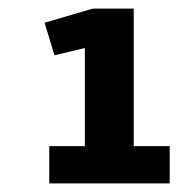

<svg xmlns="http://www.w3.org/2000/svg" viewBox="-20 -874 455 448"><path d="M376 -533V-446H95V-533H178V-762L107 -745L84 -821L197 -854H292V-533Z"/></svg>

Font: MartelSansBold
Style: Bold
Weight: 700
Designer: Dan Reynolds and Mathieu Réguer
Foundry: Dan Reynolds and Mathieu Réguer
Version: Version 1.002; ttfautohint (v1.1) -l 5 -r 5 -G 72 -x 0 -D la